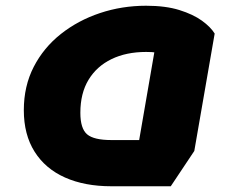

<svg xmlns="http://www.w3.org/2000/svg" viewBox="-20 -624 797 669"><path d="M368 25Q275 25 206.5 -5.5Q138 -36 100.5 -95.5Q63 -155 63 -240Q63 -324 97.5 -391Q132 -458 192 -505.5Q252 -553 328.5 -578.5Q405 -604 489 -604Q557 -604 605 -589Q653 -574 683.5 -552Q714 -530 728 -507L657 -98L575 25ZM463 -125 529 -507 537 -427Q538 -439 524 -441Q510 -443 489 -443Q420 -443 368.5 -418Q317 -393 288.5 -346Q260 -299 260 -231Q260 -176 283.5 -156Q307 -136 368 -136H489Z"/></svg>

Font: Lemonada
Style: Regular
Weight: 400
Designer: Mohamed Gaber (Arabic), Eduardo Tunni (Latin)
Foundry: Kief Type Foundry
Version: Version 4.005